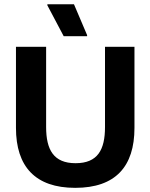

<svg xmlns="http://www.w3.org/2000/svg" viewBox="-20 -870 707 902"><path d="M279.2 -700H389.2V-705L327.5 -850H202.5V-845ZM333.3 12.5C522.5 12.5 611.7 -87.5 611.7 -269.2V-650H473.3V-273.3C473.3 -166.7 439.2 -103.3 335 -103.3C231.7 -103.3 196.7 -166.7 196.7 -273.3V-650H55V-269.2C55 -87.5 145.8 12.5 333.3 12.5Z"/></svg>

Font: Familjen Grotesk GF
Style: Bold
Weight: 700
Designer: Anders Wikstroem, Jonas Baeckman, Matilda Gysing, Kristian Moeller
Foundry: Familjen STHLM AB
Version: Version 2.000; Beta; Release 4; Build 6